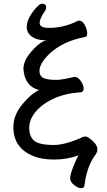

<svg xmlns="http://www.w3.org/2000/svg" viewBox="-20 -827 568 1017"><path d="M408.7 169.9Q395 169.9 373.3 153.6Q351.6 137.2 351.6 117.2Q351.6 99.1 367.7 57.1Q383.8 15.1 396 -3.9Q335 18.1 265.9 18.1Q196.8 18.1 150.9 -2.9Q50.8 -45.9 50.8 -153.8Q50.8 -215.8 96.7 -272.5Q142.6 -329.1 187 -350.1Q110.8 -369.1 104 -461.9Q104 -503.9 142.8 -550Q181.6 -596.2 214.8 -610.8L226.6 -612.8Q226.6 -613.8 220.7 -613.8Q176.8 -613.8 151.9 -630.9Q121.6 -650.9 121.6 -683.1Q121.6 -721.2 153.6 -764.2Q185.5 -807.1 203.6 -807.1Q224.6 -807.1 224.6 -787.1Q224.6 -777.8 217.8 -768.1Q189.9 -728 189.9 -706.1Q189.9 -679.2 238.8 -679.2Q316.9 -679.2 388.7 -714.8Q395 -717.8 398.9 -717.8Q417 -717.8 429.4 -693.8Q441.9 -669.9 441.9 -649.9Q441.9 -631.8 429.7 -630.9Q313 -608.9 241.7 -542Q189 -490.2 189 -451.2Q189 -429.2 203.6 -418Q220.7 -403.8 278.8 -403.8Q305.7 -403.8 375 -419.9Q392.6 -419.9 407.7 -398.4Q422.9 -377 422.9 -357.9Q422.9 -338.9 405.8 -337.9Q318.8 -332 256.3 -301Q193.8 -270 161.6 -226.1Q134.8 -189 134.8 -148.9Q134.8 -116.2 148.9 -95.2Q168.9 -59.1 263.7 -59.1Q319.8 -59.1 395 -90.8Q398.9 -91.8 410.4 -97.9Q421.9 -104 431.9 -104Q441.9 -104 456.5 -92.8Q495.6 -63 495.6 -37.1Q495.6 -22.9 489.3 -13.4Q482.9 -3.9 470.7 15.1Q438 70.8 427.7 152.8Q426.8 169.9 408.7 169.9Z"/></svg>

Font: LXGW WenKai GB Screen
Style: Regular
Weight: 400
Designer: LXGW / Fontworks Inc.
Foundry: LXGW / Fontworks Inc.
Version: Version 1.321;February 19, 2024;FontCreator 14.0.0.2901 64-b